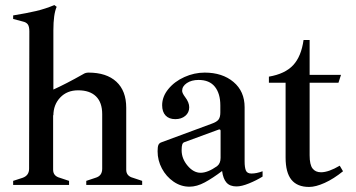

<svg xmlns="http://www.w3.org/2000/svg" viewBox="-20 -731 1406 759"><path d="M542 -16V0H321V-16L357 -28Q371 -32 377.5 -41Q384 -50 384 -64V-280Q384 -326 359.5 -350Q335 -374 289 -374Q245 -374 218 -345.5Q191 -317 191 -274L190 -277V-60Q190 -35 217 -28L253 -16V0H32V-16L69 -28Q95 -37 95 -64L96 -607Q96 -626 90 -634.5Q84 -643 70 -646L32 -656V-670Q87 -679 123 -687.5Q159 -696 195 -711L204 -704Q191 -675 191 -611V-377Q240 -399 309 -438Q318 -444 330 -444Q401 -444 440 -408Q479 -372 479 -305V-60Q479 -35 506 -28Z M1018 -54V-33Q994 -18 964.5 -6Q935 6 915 6Q889 6 875.5 -9Q862 -24 858 -55Q821 -27 789.5 -10Q758 7 729 7Q695 7 666 -13Q637 -33 620 -65Q603 -97 603 -133Q603 -150 606 -157.5Q609 -165 617 -168L817 -242Q837 -249 844 -258.5Q851 -268 851 -286V-314Q851 -361 829.5 -388Q808 -415 765 -415Q737 -415 718.5 -402.5Q700 -390 700 -372Q700 -363 712 -347Q728 -326 728 -307Q728 -286 712.5 -273Q697 -260 673 -260Q648 -260 634.5 -274.5Q621 -289 621 -315Q621 -349 645.5 -379Q670 -409 709 -426.5Q748 -444 789 -444Q859 -444 903 -407Q947 -370 947 -307V-93Q947 -69 952 -57Q957 -45 974 -45Q994 -45 1018 -54ZM852 -214Q852 -217 850 -218.5Q848 -220 845 -219L709 -169Q703 -167 700.5 -160Q698 -153 698 -137Q698 -104 721.5 -76Q745 -48 773 -48Q801 -48 838 -74Q852 -85 852 -107Z M1109 -108V-404H1043V-428Q1107 -439 1139 -473.5Q1171 -508 1180 -573H1204V-435H1328L1318 -404H1204V-117Q1204 -80 1215.5 -65Q1227 -50 1249 -50Q1279 -50 1323 -76L1336 -54Q1299 -24 1263.5 -8Q1228 8 1202 8Q1155 8 1132 -20.5Q1109 -49 1109 -108Z"/></svg>

Font: Ibarra Real Nova SemiBold
Style: Regular
Weight: 600
Designer: Jose Maria Ribagorda & Octavio Pardo
Foundry: Jose Maria Ribagorda
Version: Version 1.014